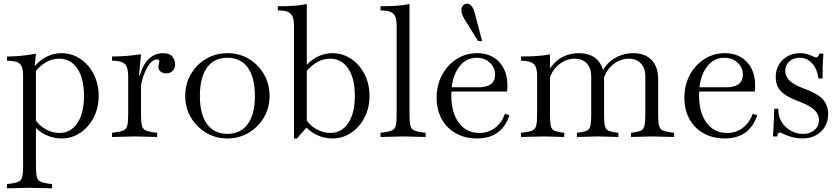

<svg xmlns="http://www.w3.org/2000/svg" viewBox="-20 -744 4577 1047"><path d="M18 283V260L34 258Q67 254 82 246.5Q97 239 101.5 219Q106 199 106 159V-335Q106 -380 87.5 -396.5Q69 -413 18 -413V-436Q56 -436 93 -439.5Q130 -443 176 -451L169 -382L176 -367V159Q176 199 180.5 219Q185 239 200.5 246.5Q216 254 248 258L264 260V283L141 280ZM315 11Q269 11 227.5 -9.5Q186 -30 160 -65L169 -99Q186 -65 224.5 -42Q263 -19 304 -19Q366 -19 402 -73Q438 -127 438 -221Q438 -316 402 -370Q366 -424 302 -424Q265 -424 232 -405.5Q199 -387 170 -350L156 -367Q189 -410 229 -432Q269 -454 315 -454Q372 -454 418 -423Q464 -392 491 -339.5Q518 -287 518 -221Q518 -156 491 -103.5Q464 -51 418 -20Q372 11 315 11Z M591 3V-20L607 -22Q640 -26 655 -33.5Q670 -41 674.5 -61Q679 -81 679 -121V-329Q679 -378 660.5 -395.5Q642 -413 591 -413V-436Q631 -436 668.5 -439Q706 -442 749 -448L738 -333H749V-121Q749 -81 753.5 -61Q758 -41 773.5 -33.5Q789 -26 821 -22L837 -20V3L714 0ZM747 -269 736 -312Q757 -391 791 -422.5Q825 -454 867 -454Q907 -454 921 -434Q935 -414 935 -394Q935 -372 922 -358Q909 -344 886 -344Q868 -344 856 -353.5Q844 -363 844 -378Q844 -383 845 -387Q846 -391 847 -398Q848 -402 848.5 -405Q849 -408 849 -410Q849 -420 835 -420Q817 -420 799.5 -399.5Q782 -379 768 -345Q754 -311 747 -269Z M1220 11Q1156 11 1104 -20Q1052 -51 1021 -103.5Q990 -156 990 -220Q990 -286 1020.5 -339Q1051 -392 1103.5 -423Q1156 -454 1220 -454Q1285 -454 1337 -423Q1389 -392 1419.5 -339Q1450 -286 1450 -220Q1450 -156 1419 -103.5Q1388 -51 1336 -20Q1284 11 1220 11ZM1220 -14Q1292 -14 1331 -67.5Q1370 -121 1370 -220Q1370 -321 1331.5 -375Q1293 -429 1220 -429Q1147 -429 1108.5 -375Q1070 -321 1070 -220Q1070 -121 1109 -67.5Q1148 -14 1220 -14Z M1792 11Q1746 11 1704.5 -9.5Q1663 -30 1637 -65L1646 -99Q1663 -65 1701.5 -42Q1740 -19 1781 -19Q1843 -19 1879 -73Q1915 -127 1915 -221Q1915 -316 1879 -370Q1843 -424 1780 -424Q1743 -424 1709 -405Q1675 -386 1647 -350L1633 -367Q1664 -409 1705 -431.5Q1746 -454 1792 -454Q1849 -454 1895 -423Q1941 -392 1968 -339.5Q1995 -287 1995 -221Q1995 -156 1968 -103.5Q1941 -51 1895 -20Q1849 11 1792 11ZM1583 11V-606Q1583 -651 1565 -669Q1547 -687 1502 -687H1495V-710Q1547 -710 1583 -712.5Q1619 -715 1653 -722V-50L1599 11Z M2055 3V-20L2071 -22Q2104 -26 2119 -33.5Q2134 -41 2138.5 -61Q2143 -81 2143 -121V-606Q2143 -651 2125 -669Q2107 -687 2062 -687H2055V-710Q2105 -710 2141.5 -712.5Q2178 -715 2213 -722V-121Q2213 -81 2217.5 -61Q2222 -41 2237.5 -33.5Q2253 -26 2285 -22L2301 -20V3L2178 0Z M2581 11Q2516 11 2466 -17Q2416 -45 2388.5 -95Q2361 -145 2361 -211Q2361 -280 2390.5 -335Q2420 -390 2470 -422Q2520 -454 2582 -454Q2657 -454 2702 -406Q2747 -358 2747 -277Q2747 -267 2746.5 -258.5Q2746 -250 2744 -245H2437L2439 -268H2588Q2680 -268 2680 -337Q2680 -376 2651 -402.5Q2622 -429 2579 -429Q2517 -429 2479 -373Q2441 -317 2441 -225Q2441 -130 2482 -74.5Q2523 -19 2594 -19Q2642 -19 2678.5 -46Q2715 -73 2734 -124L2758 -115Q2716 11 2581 11ZM2587 -520 2513 -639Q2506 -651 2501 -663.5Q2496 -676 2496 -688Q2496 -706 2505.5 -715Q2515 -724 2527 -724Q2539 -724 2550.5 -712Q2562 -700 2570 -668L2609 -520Z M2973 -361Q3001 -407 3042.5 -430.5Q3084 -454 3136 -454Q3202 -454 3238 -417Q3274 -380 3274 -312V-121Q3274 -80 3278 -60Q3282 -40 3295 -33Q3308 -26 3336 -22L3352 -20V3L3239 0L3126 3V-20L3142 -22Q3170 -26 3183 -33Q3196 -40 3200 -60Q3204 -80 3204 -121V-329Q3204 -373 3179.5 -398.5Q3155 -424 3114 -424Q3068 -424 3029 -393Q2990 -362 2976 -312ZM3421 3V-20L3437 -22Q3465 -26 3478 -33.5Q3491 -41 3495 -61Q3499 -81 3499 -121V-329Q3499 -373 3474.5 -398.5Q3450 -424 3409 -424Q3363 -424 3325 -394Q3287 -364 3272 -315H3252Q3259 -355 3285 -386.5Q3311 -418 3349.5 -436Q3388 -454 3433 -454Q3498 -454 3533.5 -416.5Q3569 -379 3569 -312V-121Q3569 -80 3573.5 -60.5Q3578 -41 3593 -33.5Q3608 -26 3640 -22L3656 -20V3L3534 0ZM2979 -121Q2979 -80 2983 -60Q2987 -40 3000 -33Q3013 -26 3041 -22L3057 -20V3L2944 0L2821 3V-20L2837 -22Q2870 -26 2885 -33.5Q2900 -41 2904.5 -61Q2909 -81 2909 -121V-332Q2909 -378 2890 -395.5Q2871 -413 2821 -413V-436Q2873 -436 2909 -438.5Q2945 -441 2979 -448V-370V-365Z M3932 11Q3867 11 3817 -17Q3767 -45 3739.5 -95Q3712 -145 3712 -211Q3712 -280 3741.5 -335Q3771 -390 3821 -422Q3871 -454 3933 -454Q4008 -454 4053 -406Q4098 -358 4098 -277Q4098 -267 4097.5 -258.5Q4097 -250 4095 -245H3788L3790 -268H3939Q4031 -268 4031 -337Q4031 -376 4002 -402.5Q3973 -429 3930 -429Q3868 -429 3830 -373Q3792 -317 3792 -225Q3792 -130 3833 -74.5Q3874 -19 3945 -19Q3993 -19 4029.5 -46Q4066 -73 4085 -124L4109 -115Q4067 11 3932 11Z M4355 11Q4307 11 4258 -11Q4248 -16 4241.5 -18.5Q4235 -21 4231 -21Q4226 -21 4223.5 -17Q4221 -13 4218 0H4195L4199 -66L4202 -151H4224L4225 -134Q4227 -101 4245.5 -74Q4264 -47 4294 -30.5Q4324 -14 4358 -14Q4397 -14 4421.5 -35Q4446 -56 4446 -90Q4446 -119 4423.5 -142Q4401 -165 4351 -185L4314 -200Q4259 -222 4234.5 -251Q4210 -280 4210 -323Q4210 -361 4227 -390.5Q4244 -420 4274.5 -437Q4305 -454 4343 -454Q4361 -454 4376 -450.5Q4391 -447 4410 -438Q4424 -431 4431 -431Q4442 -431 4448 -452L4470 -451L4466 -386V-316H4443Q4436 -369 4408.5 -399Q4381 -429 4340 -429Q4306 -429 4284 -409Q4262 -389 4262 -357Q4262 -329 4283 -307Q4304 -285 4349 -267L4389 -251Q4445 -229 4470.5 -198.5Q4496 -168 4496 -122Q4496 -63 4456.5 -26Q4417 11 4355 11Z"/></svg>

Font: Baskervville
Style: Regular
Weight: 400
Designer: Alexis Faudot, Rémi Forte, Morgane Pierson, Rafael Ribas, Tanguy Vanlaeys, Rosalie Wagner, Thomas Huot-Marchand
Foundry: ANRT
Version: Version 1.100